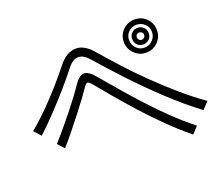

<svg xmlns="http://www.w3.org/2000/svg" viewBox="-116 -935 1232 1057"><g transform="rotate(-20 500.0 -407.0)"><path d="M857 -663Q857 -623 829 -594.5Q801 -566 760 -566Q720 -566 691.5 -594.5Q663 -623 663 -663Q663 -704 691.5 -732Q720 -760 760 -760Q801 -760 829 -732Q857 -704 857 -663ZM828 -663Q828 -691 808 -710Q788 -729 760 -729Q732 -729 713 -710Q694 -691 694 -663Q694 -635 713 -615Q732 -595 760 -595Q788 -595 808 -615Q828 -635 828 -663ZM947 -161Q858 -228 770 -310.5Q682 -393 603 -477Q524 -561 461 -634Q429 -671 398 -671Q366 -671 335 -631Q304 -591 258.5 -538.5Q213 -486 162 -432Q111 -378 62 -333L26 -373Q83 -420 134 -472Q185 -524 227.5 -573Q270 -622 299 -659Q347 -720 402 -720Q451 -720 497 -667Q544 -612 600 -550.5Q656 -489 719.5 -427Q783 -365 850 -307Q917 -249 985 -201ZM809 -663Q809 -642 795 -628Q781 -614 760 -614Q739 -614 725.5 -628Q712 -642 712 -663Q712 -683 725.5 -697Q739 -711 760 -711Q781 -711 795 -697Q809 -683 809 -663ZM782 -663Q782 -672 775.5 -678Q769 -684 760 -684Q751 -684 745 -678Q739 -672 739 -663Q739 -654 745 -647.5Q751 -641 760 -641Q769 -641 775.5 -647.5Q782 -654 782 -663ZM848 -54Q785 -105 723 -166Q661 -227 605.5 -288.5Q550 -350 503.5 -405.5Q457 -461 424 -501Q406 -522 398 -522Q390 -522 375 -500Q363 -482 339.5 -450Q316 -418 285.5 -379Q255 -340 222.5 -299.5Q190 -259 159 -224L125 -262Q154 -294 186 -332Q218 -370 248 -408Q278 -446 301.5 -477.5Q325 -509 336 -526Q369 -576 397 -576Q425 -576 460 -533Q491 -497 536 -444Q581 -391 636 -330Q691 -269 754 -207.5Q817 -146 884 -93Z"/></g></svg>

Font: Train One
Style: Regular
Weight: 400
Designer: Fontworks Inc.
Foundry: Fontworks Inc.
Version: Version 1.100